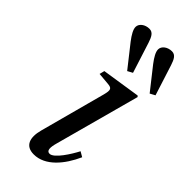

<svg xmlns="http://www.w3.org/2000/svg" viewBox="-244 -798 857 857"><g transform="rotate(45 185.0 -369.0)"><path d="M233 -712C233 -696 245 -675 264 -650L346 -546L370 -559L324 -703C315 -730 306 -750 283 -750C256 -750 233 -733 233 -712ZM91 -712C91 -696 103 -675 122 -650L204 -546L228 -559L182 -703C173 -730 164 -750 141 -750C114 -750 91 -733 91 -712ZM120 -86C105 -29 118 12 172 12C244 12 300 -56 334 -132L310 -146C292 -111 248 -40 220 -40C200 -40 201 -63 210 -95L319 -497L314 -502L132 -474L126 -450L183 -445C210 -443 213 -434 204 -399Z"/></g></svg>

Font: Heuristica
Style: Italic
Weight: 400
Italic angle: -13°
Version: Version 1.0.1